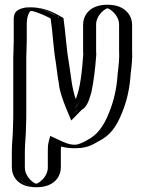

<svg xmlns="http://www.w3.org/2000/svg" viewBox="-20 -576 608 811"><path d="M217 131V64C217 57 217 49 218 40C218 37 218 35 219 32C243 43 269 52 302 50C330 50 356 38 376 25C425 1 451 -39 473 -93C494 -144 508 -198 512 -264C516 -295 520 -329 518 -363V-472C518 -517 479 -556 434 -556C389 -556 351 -517 351 -472V-357C352 -350 352 -344 351 -338C347 -286 341 -234 331 -188C325 -173 311 -128 297 -121C296 -121 296 -121 295 -120C282 -152 266 -194 263 -228C258 -253 255 -285 251 -312C240 -373 237 -442 228 -502C222 -508 219 -509 208 -514C181 -528 148 -545 109 -545C67 -545 58 -516 58 -474V-401C58 -374 56 -358 56 -330V-101C56 -83 56 -65 55 -47C55 -4 50 26 50 64V131C50 176 89 215 134 215C179 215 217 176 217 131ZM202 131V64C202 55 201 38 204 28L209 11L225 18C248 28 273 37 302 35C327 35 348 22 369 12C413 -10 438 -46 459 -99C479 -149 493 -200 497 -265C501 -296 505 -330 503 -362V-472C503 -508 470 -541 434 -541C398 -541 366 -509 366 -472V-358C367 -352 367 -346 366 -337C362 -285 356 -232 345 -184C337 -162 326 -121 304 -107L290 -93L281 -114C268 -146 252 -189 248 -226C243 -251 240 -284 236 -310C226 -370 223 -435 214 -494C185 -510 147 -530 109 -530C79 -530 73 -515 73 -474V-401C73 -373 71 -357 71 -330V-100C71 -82 71 -65 70 -47C70 -4 65 27 65 64V131C65 168 97 200 134 200C171 200 202 168 202 131ZM202 131C202 168 171 200 134 200C97 200 65 168 65 131V64C65 27 70 -4 70 -47C71 -65 71 -82 71 -100V-330C71 -357 73 -373 73 -401V-474C73 -515 79 -530 109 -530C147 -530 185 -510 214 -494C223 -435 226 -370 236 -310C240 -284 243 -251 248 -226C252 -189 268 -146 281 -114L290 -93L304 -108C331 -123 340 -170 345 -184C356 -232 362 -285 366 -337C367 -346 367 -352 366 -358V-472C366 -509 398 -541 434 -541C470 -541 503 -508 503 -472V-362C505 -330 501 -296 497 -265C493 -200 479 -149 459 -99C438 -46 413 -10 369 12C348 22 327 35 302 35C273 37 248 28 225 18L209 11L204 28C201 38 202 55 202 64ZM217 131C217 176 178 215 133 215C88 215 50 176 50 131V64C50 26 55 -4 55 -47C56 -65 56 -82 56 -100V-330C56 -358 58 -374 58 -401V-474C58 -516 68 -545 109 -545C156 -545 197 -521 228 -504C237 -442 240 -374 251 -312C255 -285 258 -252 263 -228C266 -193 282 -152 295 -120C310 -129 322 -163 331 -188C341 -234 347 -287 351 -338C352 -346 352 -351 351 -357V-472C351 -517 389 -556 434 -556C479 -556 518 -517 518 -472V-363C520 -329 516 -296 512 -264C508 -199 494 -144 473 -93C451 -39 425 1 376 25C356 35 332 50 302 50C270 52 243 43 219 32C217 41 217 57 217 64ZM182 131C182 173 142 199 133 200C124 199 85 173 85 131V64C85 26 90 -4 90 -47C91 -65 91 -82 91 -100V-330C91 -357 93 -374 93 -401V-474C93 -506 103 -526 110 -530C125 -530 168 -512 194 -498C203 -439 205 -372 216 -311C220 -284 223 -252 228 -227C231 -192 247 -149 260 -117L281 -67L325 -112C354 -128 360 -171 366 -186C376 -233 382 -285 386 -337C387 -344 387 -351 386 -357V-472C386 -512 423 -539 434 -541C445 -539 483 -512 483 -472V-363C485 -330 481 -297 477 -265C473 -199 460 -147 439 -96C417 -42 390 -5 348 16C329 28 306 35 302 35H299C284 36 268 33 244 22L192 -2L184 30C182 40 182 55 182 64ZM237 131V64C237 58 237 52 238 43C256 48 280 51 304 50C356 49 380 29 396 21C448 -5 472 -43 494 -96C515 -146 528 -200 532 -265C536 -297 540 -330 538 -363V-472C538 -506 513 -556 434 -556C355 -556 331 -507 331 -472V-357C332 -350 332 -345 331 -337C326 -274 320 -207 300 -157C283 -206 280 -255 271 -311C260 -372 257 -439 248 -500C218 -516 177 -545 109 -545C99 -545 88 -545 78 -542C33 -531 38 -505 38 -474V-401C38 -374 36 -357 36 -330V-100C36 -82 36 -65 35 -47C35 -4 30 27 30 64V131C30 166 53 215 133 215C213 215 237 166 237 131Z"/></svg>

Font: Blanket
Style: Black
Weight: 900
Foundry: Cannot Into Space Fonts
Version: Version 0.9